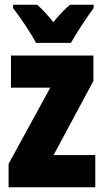

<svg xmlns="http://www.w3.org/2000/svg" viewBox="-20 -786 437 806"><path d="M131 -606H278C299 -645 345 -714 373 -752V-766H274C254 -750 231 -726 204 -693C178 -725 156 -749 136 -766H35V-752C61 -719 114 -641 131 -606ZM380 0V-135H205L372 -446V-553H26V-418H191L16 -98V0Z"/></svg>

Font: Noto Sans Myanmar ExtraCondensed Black
Style: Regular
Weight: 900
Width: 2
Designer: Monotype Design Team
Foundry: Monotype Imaging Inc.
Version: Version 2.107